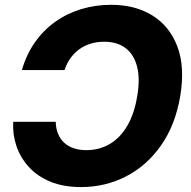

<svg xmlns="http://www.w3.org/2000/svg" viewBox="-20 -757 782 787"><path d="M312.5 9.8Q239.3 9.8 185.5 -12.7Q131.8 -35.2 97.2 -73.7Q62.5 -112.3 46.9 -159.9Q31.2 -207.5 34.2 -257.8H208.5Q209 -230.5 217.8 -209Q226.6 -187.5 242.7 -172.4Q258.8 -157.2 282 -149.4Q305.2 -141.6 334 -141.6Q386.7 -141.6 429.7 -166.7Q472.7 -191.9 501.7 -241.5Q530.8 -291 542.5 -363.3Q554.7 -433.6 542 -483.4Q529.3 -533.2 495.1 -559.6Q460.9 -585.9 407.2 -585.9Q377.4 -585.9 351.8 -578.1Q326.2 -570.3 305.2 -555.2Q284.2 -540 268.8 -518.6Q253.4 -497.1 244.6 -469.7H69.8Q87.9 -533.2 122.8 -583Q157.7 -632.8 205.8 -667.2Q253.9 -701.7 312.5 -719.5Q371.1 -737.3 436 -737.3Q533.7 -737.3 604.2 -693.8Q674.8 -650.4 706.8 -566.9Q738.8 -483.4 718.8 -363.3Q698.7 -244.1 639.9 -160.6Q581.1 -77.1 496.1 -33.7Q411.1 9.8 312.5 9.8Z"/></svg>

Font: Inter 16pt ExtraBold
Style: Italic
Weight: 800
Italic angle: -9.3988°
Version: Version 4.001;git-66647c0bb